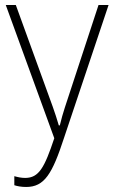

<svg xmlns="http://www.w3.org/2000/svg" viewBox="-20 -734 454 764"><path d="M84 10C157 10 188 -42 235 -186L412 -714H372L238 -306C231 -284 224 -261 218 -235H214C206 -263 199 -283 190 -309L43 -714H3L196 -184C157 -67 135 -26 80 -26C65 -26 51 -29 37 -33V3C49 7 65 10 84 10Z"/></svg>

Font: Noto Sans Condensed ExtraLight
Style: Regular
Weight: 200
Width: 3
Designer: Monotype Design Team
Foundry: Monotype Imaging Inc.
Version: Version 2.013